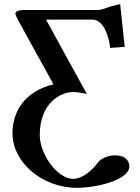

<svg xmlns="http://www.w3.org/2000/svg" viewBox="-20 -694 672 922"><path d="M454 -646H103C67 -646 54 -639 54 -629C54 -621 64 -603 73 -586C126 -488 183 -388 237 -289C102 -257 40 -161 40 -54C40 85 181 208 351 208C438 208 601 172 601 105C601 80 584 52 534 52C499 52 463 67 449 88C419 129 372 165 332 165C255 165 171 46 171 -45C171 -200 271 -252 331 -252C344 -252 354 -252 397 -243C334 -358 264 -484 201 -600H424C481 -599 505 -509 509 -464L579 -469L557 -674C520 -666 508 -662 499 -659C480 -652 462 -646 454 -646Z"/></svg>

Font: Libertinus Serif Semibold
Style: Regular
Weight: 600
Designer: Philipp H. Poll, Khaled Hosny
Foundry: Caleb Maclennan
Version: Version 7.050;RELEASE